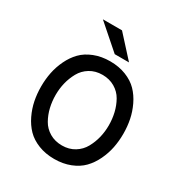

<svg xmlns="http://www.w3.org/2000/svg" viewBox="-211 -1072 1162 1234"><g transform="rotate(30 370.0 -455.0)"><path d="M371 -766 193 -922H335L477 -766ZM488 -9Q435 12 370 12Q305 12 252 -9Q199 -30 165 -65Q131 -100 108 -148Q85 -196 75 -246Q65 -296 65 -350Q65 -404 75 -454Q85 -504 108 -552Q131 -600 165 -635Q199 -670 252 -691Q305 -712 370 -712Q435 -712 488 -691Q541 -670 575 -635Q609 -600 632 -552Q655 -504 665 -454Q675 -404 675 -350Q675 -296 665 -246Q655 -196 632 -148Q609 -100 575 -65Q541 -30 488 -9ZM567 -350Q567 -398 556.5 -442.5Q546 -487 524 -526Q502 -565 462 -588.5Q422 -612 370 -612Q318 -612 278 -587.5Q238 -563 216 -523Q194 -483 183.5 -439.5Q173 -396 173 -350Q173 -302 183.5 -257.5Q194 -213 216 -174Q238 -135 278 -111.5Q318 -88 370 -88Q422 -88 462 -112.5Q502 -137 524 -177Q546 -217 556.5 -260.5Q567 -304 567 -350Z"/></g></svg>

Font: Overpass Light
Style: Bold
Weight: 600
Designer: Delve Withrington, Thomas Jockin
Foundry: Delve Fonts
Version: Version 3.000;DELV;Overpass